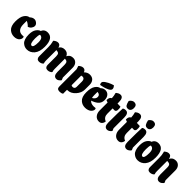

<svg xmlns="http://www.w3.org/2000/svg" viewBox="295 -2204 3776 3776"><g transform="rotate(45 2182.5 -316.5)"><path d="M87 -48Q24 -104 24 -231.5Q24 -359 67.5 -420.5Q111 -482 166 -487Q211 -530 261 -530Q295 -530 328 -503Q361 -476 361 -441Q361 -406 336.5 -374Q312 -342 273 -329Q229 -376 175 -399V-305Q175 -210 220 -168Q254 -136 312 -136Q329 -136 348 -139Q359 -128 359 -110Q359 -92 352 -74.5Q345 -57 329.5 -40Q314 -23 284.5 -11.5Q255 0 217.5 0Q180 0 148 -11.5Q116 -23 87 -48Z M571 0Q506 0 454 -46Q426 -70 409 -118.5Q392 -167 392 -234Q392 -335 430 -388.5Q468 -442 512 -453Q528 -502 579 -522Q602 -530 630 -530Q788 -530 788 -290Q788 -149 726 -74.5Q664 0 571 0ZM589 -120Q637 -120 637 -263Q637 -333 614.5 -361.5Q592 -390 552 -390Q535 -358 535 -272Q535 -120 589 -120Z M994 -118Q994 -69 1006 -45Q1000 -29 972.5 -14.5Q945 0 911.5 0Q878 0 859.5 -20.5Q841 -41 841 -76V-330Q841 -413 825 -468L819 -487Q823 -492 830.5 -500Q838 -508 863 -521Q888 -534 915 -534Q973 -534 988 -466Q1022 -530 1103.5 -530Q1185 -530 1218 -456Q1230 -487 1260 -508.5Q1290 -530 1342 -530Q1394 -530 1430 -490.5Q1466 -451 1466 -382V-112L1487 -61Q1483 -54 1476 -44Q1469 -34 1445.5 -17Q1422 0 1395 0Q1312 0 1312 -118V-311Q1312 -364 1294 -383Q1276 -402 1231 -404L1232 -382V-118Q1232 -71 1244 -45Q1241 -40 1235.5 -32.5Q1230 -25 1206 -12.5Q1182 0 1148.5 0Q1115 0 1096.5 -21Q1078 -42 1078 -76V-311Q1078 -364 1060 -383Q1042 -402 994 -404Z M1694 109Q1662 131 1619 131Q1576 131 1558.5 114Q1541 97 1541 59V-418L1519 -487Q1523 -492 1530.5 -500Q1538 -508 1563 -521Q1588 -534 1615 -534Q1667 -534 1685 -477Q1738 -530 1803.5 -530Q1869 -530 1904.5 -489.5Q1940 -449 1940 -382V-252Q1940 -160 1868 -80Q1796 0 1708 0H1694ZM1694 -128Q1709 -116 1733 -116Q1757 -116 1772 -131Q1787 -146 1787 -173V-318Q1787 -371 1761 -390Q1745 -400 1728 -400Q1711 -400 1694 -395Z M2086 -528Q2070 -548 2070 -577.5Q2070 -607 2123 -642Q2176 -677 2228 -696L2281 -714Q2285 -711 2291 -706Q2297 -701 2307.5 -682.5Q2318 -664 2318 -643Q2318 -608 2260 -579.5Q2202 -551 2144 -540ZM2059 -48Q1996 -104 1996 -231Q1996 -358 2039 -419.5Q2082 -481 2137 -487Q2177 -530 2233.5 -530Q2290 -530 2325.5 -489Q2361 -448 2361 -377Q2361 -294 2300 -246Q2250 -206 2180 -185Q2215 -139 2296 -139Q2319 -139 2346 -143Q2357 -132 2357 -114Q2357 -96 2347.5 -77.5Q2338 -59 2319.5 -41.5Q2301 -24 2267 -12Q2233 0 2192.5 0Q2152 0 2120 -11.5Q2088 -23 2059 -48ZM2147 -395V-305Q2147 -260 2155 -233Q2222 -270 2222 -328Q2222 -389 2147 -395Z M2587 -376V-229Q2587 -131 2672 -99Q2672 -62 2646.5 -31Q2621 0 2577 0Q2513 0 2474 -47Q2435 -94 2435 -169V-387Q2409 -394 2388 -404L2387 -416Q2387 -484 2434 -507Q2430 -576 2417 -616L2413 -630Q2417 -635 2424.5 -643Q2432 -651 2457 -664Q2482 -677 2509 -677Q2587 -677 2587 -552V-511Q2619 -508 2672 -508Q2682 -483 2682 -455.5Q2682 -428 2680.5 -415.5Q2679 -403 2668 -388.5Q2657 -374 2639 -374Q2621 -374 2587 -376Z M2797 -764Q2843 -764 2861.5 -740.5Q2880 -717 2880 -675.5Q2880 -634 2860 -607.5Q2840 -581 2799.5 -581Q2759 -581 2739.5 -610.5Q2720 -640 2707 -701Q2711 -708 2718 -718.5Q2725 -729 2748.5 -746.5Q2772 -764 2797 -764ZM2723 -118Q2723 -418 2730 -513Q2751 -534 2797 -534Q2876 -534 2876 -409V-112L2898 -61Q2894 -54 2887 -44Q2880 -34 2856 -17Q2832 0 2805 0Q2723 0 2723 -118Z M3125 -376V-229Q3125 -131 3210 -99Q3210 -62 3184.5 -31Q3159 0 3115 0Q3051 0 3012 -47Q2973 -94 2973 -169V-387Q2947 -394 2926 -404L2925 -416Q2925 -484 2972 -507Q2968 -576 2955 -616L2951 -630Q2955 -635 2962.5 -643Q2970 -651 2995 -664Q3020 -677 3047 -677Q3125 -677 3125 -552V-511Q3157 -508 3210 -508Q3220 -483 3220 -455.5Q3220 -428 3218.5 -415.5Q3217 -403 3206 -388.5Q3195 -374 3177 -374Q3159 -374 3125 -376Z M3335 -764Q3381 -764 3399.5 -740.5Q3418 -717 3418 -675.5Q3418 -634 3398 -607.5Q3378 -581 3337.5 -581Q3297 -581 3277.5 -610.5Q3258 -640 3245 -701Q3249 -708 3256 -718.5Q3263 -729 3286.5 -746.5Q3310 -764 3335 -764ZM3261 -118Q3261 -418 3268 -513Q3289 -534 3335 -534Q3414 -534 3414 -409V-112L3436 -61Q3432 -54 3425 -44Q3418 -34 3394 -17Q3370 0 3343 0Q3261 0 3261 -118Z M3653 0Q3588 0 3536 -46Q3508 -70 3491 -118.5Q3474 -167 3474 -234Q3474 -335 3512 -388.5Q3550 -442 3594 -453Q3610 -502 3661 -522Q3684 -530 3712 -530Q3870 -530 3870 -290Q3870 -149 3808 -74.5Q3746 0 3653 0ZM3671 -120Q3719 -120 3719 -263Q3719 -333 3696.5 -361.5Q3674 -390 3634 -390Q3617 -358 3617 -272Q3617 -120 3671 -120Z M4076 -118Q4076 -69 4088 -45Q4082 -29 4054.5 -14.5Q4027 0 3993.5 0Q3960 0 3941.5 -20.5Q3923 -41 3923 -76V-330Q3923 -413 3907 -468L3901 -487Q3905 -492 3912.5 -500Q3920 -508 3945 -521Q3970 -534 3997 -534Q4060 -534 4073 -454Q4084 -485 4114.5 -507.5Q4145 -530 4197.5 -530Q4250 -530 4286 -490.5Q4322 -451 4322 -382V-112L4344 -61Q4340 -54 4333 -44Q4326 -34 4302 -17Q4278 0 4251 0Q4169 0 4169 -118V-311Q4169 -366 4149 -385Q4129 -404 4076 -404Z"/></g></svg>

Font: Chela One Cyrilic
Style: Regular
Weight: 400
Designer: Miguel Hernandez
Foundry: LatinoType
Version: Version 1.001